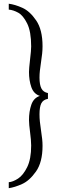

<svg xmlns="http://www.w3.org/2000/svg" viewBox="-20 -771 349 1030"><path d="M147.2 9.5Q147.2 -17.6 140.9 -65.5Q138.8 -81.9 137.1 -98.6Q135.5 -115.4 135.5 -127.2Q135.5 -173.2 148.2 -209.7Q161 -246.1 194 -256.5Q161 -266.9 148.2 -303.3Q135.5 -339.8 135.5 -385.2Q135.5 -401.4 141 -449.4Q147.2 -500.6 147.2 -522Q147.2 -601.8 125.7 -645.1Q104.1 -688.4 77.8 -702.9Q51.4 -717.4 27 -719.5V-751Q60.2 -747 100.2 -729Q140.2 -711 174.2 -661.2Q208.2 -611.5 208.2 -523Q208.2 -502.5 206.1 -483.2Q204 -464 199.8 -435.5Q196 -409.6 193.9 -391.2Q191.9 -372.9 191.9 -354.5Q191.9 -316.6 202.1 -296.5Q212.4 -276.4 237.2 -271.8V-240.8Q211.4 -236.1 201.6 -216.7Q191.9 -197.2 191.9 -158Q191.9 -137.5 194 -117.8Q196.1 -98 200.4 -69Q204.1 -44.1 206.2 -25.5Q208.2 -6.9 208.2 11.5Q208.2 99 173.2 148.8Q138.2 198.5 98.5 216.2Q58.8 234 27 238.5V206.5Q49.2 204.8 76.7 187.1Q104.1 169.4 125.7 125.9Q147.2 82.4 147.2 9.5Z"/></svg>

Font: Didactic
Style: Regular
Weight: 400
Designer: Tyler Finck
Foundry: Etcetera Type Co
Version: Version 3.007;FEAKit 1.0